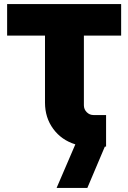

<svg xmlns="http://www.w3.org/2000/svg" viewBox="-20 -720 630 943"><path d="M258 203 350 -11Q282 -32 241.5 -87Q201 -142 201 -216V-545H15V-700H575V-545H392V-203Q392 -183 406 -169Q420 -155 439 -155H501V0H495L409 203Z"/></svg>

Font: MuseoModerno ExtraBold
Style: Regular
Weight: 800
Designer: Pablo Cosgaya, Héctor Gatti, Marcela Romero, and the Authors of The MuseoModerno Project.
Foundry: Omnibus-Type Team
Version: Version 1.001